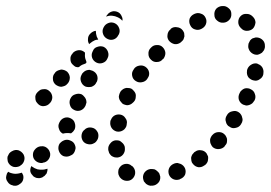

<svg xmlns="http://www.w3.org/2000/svg" viewBox="-40 -588 896 635"><path d="M32 -17Q35 -13 37 -7Q38 -2 37 4Q35 15 25 21Q16 28 5 26Q3 26 2 25Q-9 23 -15 13Q-22 4 -19 -7Q-18 -11 -17 -14Q-15 -17 -13 -20Q-7 -16 -1 -15Q9 -12 20 -14Q26 -15 32 -17ZM490 -4Q489 -9 487 -14Q484 -19 480 -22Q476 -26 471 -28Q466 -29 460 -29H458Q447 -28 439 -19Q432 -10 433 1Q434 7 436 12Q439 16 443 20Q447 23 452 25Q457 27 463 26H465Q476 25 484 16Q491 8 490 -4ZM401 0Q408 -9 407 -20Q406 -31 397 -39Q397 -39 396 -39Q388 -47 376 -46Q365 -45 358 -37Q354 -33 352 -27Q351 -22 351 -17Q351 -11 354 -6Q356 -1 360 2Q361 3 362 4Q371 11 383 10Q394 9 401 0ZM572 -31Q570 -36 566 -40Q562 -44 557 -46Q552 -48 547 -49Q541 -49 536 -47L534 -46Q529 -44 525 -40Q521 -36 519 -31Q517 -26 517 -21Q517 -15 519 -10Q521 -5 525 -1Q529 3 534 5Q539 7 544 7Q549 7 555 5L556 4Q567 0 572 -10Q576 -21 572 -31ZM103 -27H105Q111 -28 117 -30Q117 -29 117 -27Q117 -26 117 -25Q116 -19 114 -14Q111 -10 107 -6L105 -5Q101 -1 96 0Q91 2 85 1Q80 1 75 -2Q70 -4 67 -9Q61 -15 60 -23Q60 -32 64 -39Q65 -38 66 -37Q74 -31 84 -28Q93 -26 103 -27ZM648 -60Q649 -66 648 -71Q646 -76 643 -81Q636 -90 625 -91Q614 -93 605 -86L603 -85Q599 -81 596 -77Q593 -72 592 -66Q592 -61 593 -56Q594 -50 598 -46Q605 -37 616 -35Q627 -34 636 -41L638 -42Q642 -45 645 -50Q648 -55 648 -60ZM38 -77Q32 -87 21 -91Q10 -94 0 -88Q-1 -87 -2 -87Q-7 -84 -10 -80Q-13 -75 -15 -70Q-16 -65 -15 -59Q-15 -54 -12 -49Q-6 -39 5 -36Q16 -34 26 -39Q26 -40 27 -40Q37 -46 40 -57Q43 -67 38 -77ZM126 -80Q124 -92 115 -99Q106 -106 95 -104H93Q82 -102 75 -93Q68 -85 69 -73Q70 -62 79 -55Q88 -48 100 -49L102 -50Q113 -51 120 -60Q127 -69 126 -80ZM328 -73Q332 -70 338 -68Q343 -67 348 -67Q360 -68 367 -77Q374 -86 373 -97V-99Q373 -104 370 -109Q367 -114 363 -117Q359 -121 354 -123Q349 -124 343 -124Q332 -123 325 -114Q317 -105 318 -94V-92Q319 -87 321 -82Q324 -77 328 -73ZM207 -87Q209 -92 210 -98Q210 -103 208 -108Q204 -119 193 -123Q183 -128 172 -124L170 -123Q165 -121 161 -117Q157 -114 155 -109Q153 -104 153 -98Q153 -93 155 -88Q159 -77 169 -72Q180 -68 190 -72L192 -73Q197 -75 201 -78Q205 -82 207 -87ZM711 -126Q711 -131 708 -136Q706 -141 701 -145Q693 -152 681 -151Q670 -150 663 -142L661 -140Q658 -136 656 -131Q654 -126 655 -120Q655 -115 658 -110Q660 -105 664 -101Q673 -94 684 -95Q696 -96 703 -104L704 -106Q708 -110 710 -115Q711 -120 711 -126ZM285 -134Q286 -139 285 -145Q284 -150 281 -154Q275 -164 263 -166Q252 -168 243 -162L241 -160Q232 -154 230 -143Q228 -132 234 -122Q240 -113 252 -111Q263 -109 272 -115L274 -116Q278 -119 281 -124Q284 -128 285 -134ZM156 -182 157 -184Q162 -194 172 -198Q183 -202 193 -197Q204 -192 207 -182Q211 -171 207 -160L206 -159Q204 -155 201 -152Q198 -149 195 -147Q189 -148 182 -148Q175 -148 168 -146Q158 -151 155 -162Q151 -172 156 -182ZM346 -153Q352 -152 357 -153Q362 -154 367 -157Q372 -160 375 -165Q378 -169 379 -175V-177Q382 -188 375 -197Q369 -207 358 -209Q353 -210 347 -209Q342 -208 337 -205Q333 -202 330 -198Q327 -193 325 -188V-186Q323 -175 329 -165Q335 -156 346 -153ZM761 -199Q760 -205 757 -209Q754 -214 749 -217Q740 -223 729 -220Q717 -218 711 -208L710 -206Q707 -202 706 -196Q705 -191 707 -186Q708 -180 711 -176Q714 -171 719 -169Q728 -162 739 -165Q751 -167 757 -177L758 -179Q761 -183 762 -189Q763 -194 761 -199ZM206 -224Q216 -219 227 -223Q237 -227 242 -237L243 -239Q245 -244 246 -249Q246 -255 244 -260Q242 -265 238 -269Q235 -273 230 -276Q220 -280 209 -276Q198 -273 193 -262L192 -260Q188 -250 192 -239Q195 -229 206 -224ZM124 -286Q120 -290 115 -292Q109 -294 104 -293Q99 -293 94 -291Q89 -288 85 -284L84 -283Q80 -279 78 -274Q76 -269 77 -263Q77 -258 79 -253Q82 -248 86 -244Q94 -236 105 -237Q117 -238 124 -246L126 -248Q133 -256 133 -267Q132 -279 124 -286ZM789 -293Q784 -296 779 -296Q774 -297 768 -295Q763 -293 759 -289Q755 -286 753 -281L752 -279Q747 -269 750 -258Q754 -247 764 -242Q769 -240 774 -239Q780 -239 785 -241Q790 -243 794 -246Q798 -250 801 -255L802 -256Q807 -267 803 -277Q800 -288 789 -293ZM355 -259Q357 -254 361 -250Q364 -245 369 -243Q374 -241 380 -240Q385 -240 390 -242Q395 -244 399 -248Q403 -251 406 -256L407 -258Q409 -263 409 -268Q410 -274 408 -279Q406 -284 402 -288Q399 -292 394 -295Q389 -297 383 -297Q378 -298 373 -296Q367 -294 363 -290Q359 -287 357 -282L356 -280Q354 -275 353 -269Q353 -264 355 -259ZM242 -302Q247 -300 253 -300Q258 -300 263 -301Q268 -303 273 -307Q277 -311 279 -316L280 -317Q285 -328 281 -339Q277 -349 266 -354Q261 -356 256 -357Q251 -357 245 -355Q240 -353 236 -349Q232 -346 230 -341L229 -339Q224 -329 228 -318Q232 -307 242 -302ZM182 -351Q178 -354 173 -356Q167 -358 162 -358Q157 -357 152 -355Q147 -353 143 -349L142 -347Q134 -339 135 -327Q135 -316 144 -308Q148 -305 153 -303Q158 -301 163 -301Q169 -302 174 -304Q179 -306 182 -310L184 -312Q191 -320 191 -332Q190 -343 182 -351ZM409 -320Q418 -314 429 -316Q441 -318 447 -327L448 -329Q455 -338 453 -349Q451 -360 441 -367Q432 -373 421 -371Q409 -369 403 -360L402 -358Q395 -349 397 -338Q399 -326 409 -320ZM827 -366Q824 -370 820 -373Q815 -376 810 -378Q799 -380 789 -373Q780 -367 777 -356V-354Q776 -349 777 -343Q778 -338 781 -333Q784 -329 789 -326Q793 -323 799 -322Q810 -319 819 -326Q829 -332 831 -343V-345Q832 -351 831 -356Q830 -361 827 -366ZM200 -411 201 -413Q209 -421 220 -422Q231 -423 240 -415Q240 -415 241 -414Q241 -414 241 -414Q241 -411 241 -409Q240 -398 244 -389Q245 -386 246 -383Q246 -381 245 -380Q244 -379 243 -378Q240 -377 238 -376Q228 -373 221 -366Q215 -365 210 -367Q206 -369 202 -373Q193 -380 193 -392Q192 -403 200 -411ZM279 -381Q289 -376 300 -380Q311 -384 315 -394L316 -396Q321 -406 317 -417Q313 -428 303 -433Q293 -437 282 -433Q271 -430 267 -419L266 -417Q261 -407 265 -396Q269 -386 279 -381ZM460 -390Q468 -382 479 -383Q491 -383 498 -392L500 -393Q507 -402 507 -413Q506 -424 498 -432Q490 -440 478 -439Q467 -439 459 -430L458 -429Q450 -421 451 -409Q451 -398 460 -390ZM805 -464Q800 -463 795 -461Q790 -458 787 -454Q784 -449 782 -444Q781 -439 781 -433V-432Q783 -420 792 -413Q801 -406 812 -407Q817 -408 822 -411Q827 -413 830 -418Q834 -422 835 -427Q837 -432 836 -438V-440Q835 -451 826 -458Q817 -465 805 -464ZM258 -476 259 -477Q263 -481 267 -483Q272 -486 277 -486Q277 -476 280 -467Q282 -462 285 -457Q280 -457 274 -455Q265 -451 257 -444Q256 -443 255 -442Q250 -450 251 -459Q251 -469 258 -476ZM519 -453Q527 -444 538 -442Q549 -441 558 -448L560 -450Q564 -453 567 -458Q569 -463 570 -468Q570 -473 569 -479Q567 -484 564 -488Q557 -497 545 -498Q534 -500 525 -493L524 -491Q515 -484 514 -473Q512 -462 519 -453ZM316 -459Q326 -454 337 -458Q347 -462 352 -473L353 -474Q358 -485 354 -495Q350 -506 340 -511Q329 -516 319 -512Q308 -508 303 -498L302 -496Q297 -486 301 -475Q305 -464 316 -459ZM756 -535Q748 -527 748 -515Q748 -504 756 -496Q756 -495 757 -495Q765 -486 776 -486Q788 -486 796 -493Q800 -497 802 -502Q804 -507 805 -513Q805 -518 803 -523Q801 -528 797 -532Q796 -533 795 -534Q787 -542 776 -542Q764 -543 756 -535ZM589 -505Q594 -494 604 -491Q615 -487 625 -492L627 -493Q637 -498 641 -508Q645 -519 640 -529Q635 -540 624 -543Q614 -547 603 -542L601 -541Q591 -536 587 -526Q584 -515 589 -505ZM669 -539Q669 -527 678 -520Q687 -512 698 -513H700Q711 -514 719 -523Q726 -531 725 -543Q725 -554 716 -561Q707 -569 696 -568H694Q683 -567 675 -559Q668 -550 669 -539ZM316 -540 317 -542Q325 -550 336 -551Q348 -551 356 -544Q361 -539 363 -533Q366 -527 365 -520Q365 -520 364 -520Q358 -527 349 -531Q341 -535 331 -536Q321 -537 311 -533Q312 -535 313 -537Q314 -539 316 -540Z"/></svg>

Font: FRB American Cursive Guidelines Dotted Ultra
Style: Bold Italic
Weight: 1000
Italic angle: -25°
Version: Version 2.0;Modular Font Editor K font №1